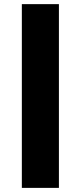

<svg xmlns="http://www.w3.org/2000/svg" viewBox="-20 -723 390 923"><path d="M85 180.2V-703.1H263.2V180.2Z"/></svg>

Font: LT Superior Black
Style: Regular
Weight: 900
Designer: Daniel Lyons
Foundry: LyonsType
Version: Version 2.005